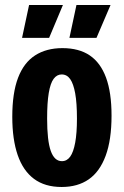

<svg xmlns="http://www.w3.org/2000/svg" viewBox="-20 -733 494 766"><path d="M226 13Q159 13 115.5 -19.5Q72 -52 50.5 -114.5Q29 -177 29 -267Q29 -362 52 -422.5Q75 -483 120 -512Q165 -541 229 -541Q295 -541 338 -512Q381 -483 403 -423.5Q425 -364 425 -272Q425 -175 401.5 -111.5Q378 -48 334 -17.5Q290 13 226 13ZM227 -90Q247 -90 260 -108Q273 -126 280 -164Q287 -202 287 -260Q287 -322 280 -360.5Q273 -399 260 -417.5Q247 -436 226 -436Q207 -436 194 -418.5Q181 -401 174.5 -362Q168 -323 168 -260Q168 -172 182.5 -131Q197 -90 227 -90ZM176 -582H68L96 -713H231ZM365 -582H257L285 -713H421Z"/></svg>

Font: Bricolage Grotesque 24pt Condensed
Style: Bold
Weight: 700
Width: 3
Designer: Mathieu Triay
Foundry: Atelier Triay
Version: Version 1.001;gftools[0.9.33.dev8+g029e19f]